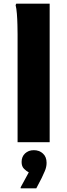

<svg xmlns="http://www.w3.org/2000/svg" viewBox="-20 -780 369 1053"><path d="M76.4 0V-593.4Q76.4 -613.6 75.6 -644.2Q74.9 -674.8 72.6 -704.4Q70.3 -734 65.6 -752L69.3 -760H252.4V0ZM137.8 165.4Q125 158.6 111.8 145.7Q98.5 132.8 98.5 108.2Q98.5 79 117.6 61.3Q136.6 43.6 165.6 43.6Q194.6 43.6 215.1 61.7Q235.5 79.8 235.5 113.1Q235.5 136 225.7 158.4Q215.8 180.8 209 195.4L179.1 252.8H93.3V247.1Z"/></svg>

Font: Kufam
Style: Regular
Weight: 400
Designer: Wael Morcos, Artur Schmal
Foundry: Original Type
Version: Version 1.301; ttfautohint (v1.8.3)